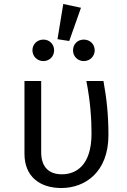

<svg xmlns="http://www.w3.org/2000/svg" viewBox="-20 -934 640 965"><path d="M298 -914 269 -737 328 -728 387 -895ZM198 -735C167 -735 143 -712 143 -681C143 -651 167 -627 198 -627C229 -627 252 -651 252 -681C252 -712 229 -735 198 -735ZM401 -735C370 -735 347 -712 347 -681C347 -651 370 -627 401 -627C432 -627 456 -651 456 -681C456 -712 432 -735 401 -735ZM500 -527H414C434 -426 440 -336 440 -263C440 -101 361 -58 291 -58C226 -58 187 -94 187 -169V-527H103V-161C103 -46 181 11 288 11C407 11 525 -68 525 -255C525 -357 516 -439 500 -527Z"/></svg>

Font: FiraMono Nerd Font
Style: Regular
Weight: 400
Designer: Carrois Corporate & Edenspiekermann AG
Foundry: Carrois Corporate GbR & Edenspiekermann AG
Version: Version 003.206;Nerd Fonts 3.3.0